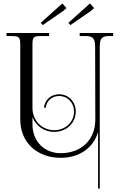

<svg xmlns="http://www.w3.org/2000/svg" viewBox="-20 -911 696 1118"><path d="M343 -891 217 -778 229 -765 348 -847 367 -864ZM504 -891 378 -778 390 -765 509 -847 528 -864ZM18 -719V-701H44C92 -701 98 -696 98 -648V-214C98 -81 197 8 333 8C442.7 8 523.7 -49.9 551 -142V187H561V-214V-572V-630C561 -678 565 -701 613 -701H639V-719H444V-701H481C529 -701 533.9 -678 534 -630L535 -214C535 -97 453 -19 333 -19C240 -19 169 -86 169 -187V-228.8C189.1 -177.4 237.7 -143 296 -143C366 -143 421 -194 421 -261C421 -319 379 -362 324 -362C274 -362 241 -327 236 -285L246 -283C250 -320 279 -352 324 -352C373 -352 411 -314 411 -261C411 -200 361 -153 296 -153C225 -153 169 -208 169 -283V-648C169 -696 174 -701 222 -701H266V-719Z"/></svg>

Font: FoglihtenNo04
Style: Regular
Weight: 500
Designer: gluk (gluksza@wp.pl)
Foundry: gluk (gluksza@wp.pl)
Version: Version 0.70